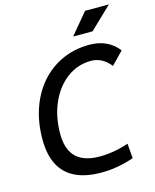

<svg xmlns="http://www.w3.org/2000/svg" viewBox="-131 -982 874 1081"><g transform="rotate(-15 306.0 -442.0)"><path d="M325.2 9.8Q233.9 9.8 173.1 -19.8Q112.3 -49.3 81.8 -108.2Q51.3 -167 51.3 -255.4Q51.3 -354.5 79.8 -436.5Q108.4 -518.6 160.6 -578.1Q212.9 -637.7 284.9 -670.4Q356.9 -703.1 443.8 -703.1Q551.8 -703.1 611.8 -625.5L542 -553.7Q494.6 -613.3 429.7 -613.3Q351.1 -613.3 289.1 -567.1Q227.1 -521 191.4 -440.9Q155.8 -360.8 155.8 -258.8Q155.8 -199.2 176.3 -159.4Q196.8 -119.6 237.3 -99.9Q277.8 -80.1 338.4 -80.1Q421.4 -80.1 507.8 -109.4L514.6 -23.4Q420.9 9.8 325.2 9.8ZM368.2 -771.5 470.7 -894H609.4L481.4 -771.5Z"/></g></svg>

Font: Cascadia Code PL
Style: Italic
Weight: 400
Italic angle: -10°
Monospace: yes
Designer: Aaron Bell
Foundry: Saja Typeworks
Version: Version 2404.023